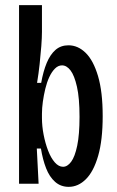

<svg xmlns="http://www.w3.org/2000/svg" viewBox="-20 -714 456 746"><path d="M247 12Q216 12 194 -7.5Q172 -27 159 -60.5Q146 -94 139 -137H123L130 0H54V-266V-694H143V-590Q143 -568 140.5 -535Q138 -502 134 -465Q130 -428 124 -392H140Q148 -437 161.5 -469.5Q175 -502 195.5 -520Q216 -538 246 -538Q283 -538 313 -508.5Q343 -479 361 -418Q379 -357 379 -263Q379 -170 361.5 -109Q344 -48 314 -18Q284 12 247 12ZM225 -66Q242 -66 256.5 -85.5Q271 -105 280 -148Q289 -191 289 -260Q289 -333 279 -377Q269 -421 254 -440.5Q239 -460 221 -460Q206 -460 193.5 -447.5Q181 -435 171.5 -414.5Q162 -394 156 -369Q150 -344 146.5 -319Q143 -294 143 -272V-256Q143 -224 149.5 -190.5Q156 -157 167 -128.5Q178 -100 193 -83Q208 -66 225 -66Z"/></svg>

Font: Bricolage Grotesque 36pt Condensed
Style: Regular
Weight: 400
Width: 3
Designer: Mathieu Triay
Foundry: Atelier Triay
Version: Version 1.001;gftools[0.9.33.dev8+g029e19f]